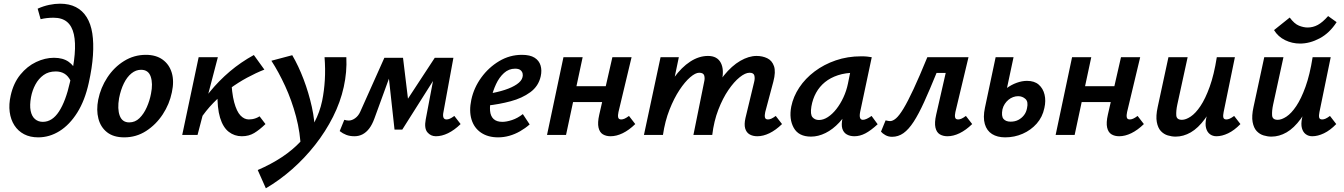

<svg xmlns="http://www.w3.org/2000/svg" viewBox="-20 -731 7279 1040"><path d="M187 13Q143 13 110.5 -4Q78 -21 58 -52Q38 -83 32.5 -124.5Q27 -166 38 -214Q53 -281 90 -326.5Q127 -372 175.5 -395Q224 -418 272 -418Q321 -418 351.5 -396.5Q382 -375 395 -340L362 -294Q349 -320 329 -332Q309 -344 282 -344Q243 -344 216 -324.5Q189 -305 172 -273.5Q155 -242 148 -205Q140 -161 146 -131Q152 -101 169.5 -86Q187 -71 212 -71Q263 -71 299.5 -127Q336 -183 359 -286Q379 -371 384.5 -436Q390 -501 380 -545.5Q370 -590 343 -612.5Q316 -635 270 -635Q251 -635 233.5 -633Q216 -631 200 -627L184 -684Q215 -698 246 -704.5Q277 -711 305 -711Q355 -711 391 -692.5Q427 -674 449.5 -638Q472 -602 480 -550Q488 -498 483.5 -431Q479 -364 461 -283Q440 -187 398.5 -121Q357 -55 302.5 -21Q248 13 187 13Z M653 13Q595 13 560 -14.5Q525 -42 513 -88.5Q501 -135 512 -191Q525 -256 561.5 -311.5Q598 -367 652 -400.5Q706 -434 770 -434Q825 -434 861 -408Q897 -382 910.5 -336.5Q924 -291 911 -231Q898 -167 861.5 -111.5Q825 -56 771.5 -21.5Q718 13 653 13ZM680 -68Q712 -68 735.5 -91Q759 -114 775 -150Q791 -186 798 -224Q809 -278 796.5 -315.5Q784 -353 744 -353Q716 -353 692 -333.5Q668 -314 651 -279.5Q634 -245 625 -199Q615 -141 628.5 -104.5Q642 -68 680 -68Z M1061 -80 1024 -102Q1067 -173 1116.5 -233.5Q1166 -294 1225 -344Q1284 -394 1355 -433L1412 -354Q1366 -336 1318 -310Q1270 -284 1223.5 -250Q1177 -216 1135.5 -173.5Q1094 -131 1061 -80ZM967 0 1056 -421H1160L1050 0ZM1290 7Q1250 7 1219 -17Q1188 -41 1172 -93.5Q1156 -146 1158 -233L1232 -314Q1235 -227 1248.5 -177Q1262 -127 1282.5 -105.5Q1303 -84 1328 -84Q1336 -84 1346 -85.5Q1356 -87 1366.5 -91Q1377 -95 1386 -101L1418 -59Q1386 -28 1357 -10.5Q1328 7 1290 7Z M1420 289 1376 190Q1448 159 1507 120Q1566 81 1610 33.5Q1654 -14 1683 -68.5Q1712 -123 1725 -185Q1736 -239 1739.5 -298Q1743 -357 1738 -421H1856Q1858 -381 1854.5 -341Q1851 -301 1842 -260Q1824 -178 1784 -98.5Q1744 -19 1687.5 53Q1631 125 1563 185Q1495 245 1420 289ZM1610 82Q1607 -12 1583.5 -100Q1560 -188 1524.5 -265Q1489 -342 1450 -402L1563 -432Q1597 -374 1624.5 -301.5Q1652 -229 1669 -152.5Q1686 -76 1686 -3Z M2341 7Q2313 7 2295 -14.5Q2277 -36 2286 -84L2339 -364L2386 -388L2159 -29H2117L2081 -357L2109 -418H2163L2195 -154H2162L2335 -418H2436L2382 -124Q2378 -105 2382 -94.5Q2386 -84 2399 -84Q2407 -84 2416.5 -88Q2426 -92 2441 -103L2475 -59Q2441 -26 2407 -9.5Q2373 7 2341 7ZM1900 7Q1875 7 1855.5 -0.5Q1836 -8 1820 -21L1845 -82Q1850 -80 1857.5 -79Q1865 -78 1869 -78Q1886 -78 1903.5 -90.5Q1921 -103 1931 -125L2062 -418H2128L2008 -89Q1996 -56 1980 -35Q1964 -14 1944 -3.5Q1924 7 1900 7Z M2678 13Q2623 13 2585.5 -12.5Q2548 -38 2534 -84Q2520 -130 2533 -191Q2547 -256 2587 -311Q2627 -366 2684 -400Q2741 -434 2807 -434Q2851 -434 2875.5 -418.5Q2900 -403 2908 -376.5Q2916 -350 2909 -318Q2897 -264 2852.5 -231.5Q2808 -199 2746 -182.5Q2684 -166 2619 -159L2624 -223Q2674 -231 2714 -244Q2754 -257 2779.5 -274.5Q2805 -292 2810 -312Q2813 -321 2811 -332Q2809 -343 2799.5 -351Q2790 -359 2770 -359Q2736 -359 2710 -335.5Q2684 -312 2667 -275.5Q2650 -239 2641 -199Q2632 -160 2634.5 -131Q2637 -102 2653.5 -86.5Q2670 -71 2701 -71Q2724 -71 2754 -81Q2784 -91 2812 -113L2849 -57Q2825 -36 2797 -20Q2769 -4 2739 4.5Q2709 13 2678 13Z M3287 7Q3263 7 3245.5 -3.5Q3228 -14 3222 -40Q3216 -66 3226 -110L3297 -421H3401L3330 -124Q3326 -106 3328.5 -95Q3331 -84 3345 -84Q3353 -84 3362.5 -88Q3372 -92 3387 -103L3421 -59Q3387 -26 3353 -9.5Q3319 7 3287 7ZM2943 0 3032 -421H3136L3046 0ZM3028 -178 3046 -264H3316L3297 -178Z M4082 7Q4058 7 4040.5 -3Q4023 -13 4016.5 -35Q4010 -57 4018 -92L4065 -287Q4070 -307 4066 -322Q4062 -337 4040 -337Q4017 -337 3986.5 -312.5Q3956 -288 3925.5 -243.5Q3895 -199 3871 -137Q3847 -75 3838 0H3766Q3788 -108 3823 -188.5Q3858 -269 3901 -322Q3944 -375 3990 -401.5Q4036 -428 4078 -428Q4110 -428 4136 -415.5Q4162 -403 4172.5 -372.5Q4183 -342 4169 -289L4125 -124Q4121 -106 4123.5 -95Q4126 -84 4140 -84Q4148 -84 4157.5 -88Q4167 -92 4182 -103L4216 -59Q4182 -26 4148 -9.5Q4114 7 4082 7ZM3468 0 3558 -421H3657L3569 0ZM3506 0Q3526 -97 3558 -175.5Q3590 -254 3631 -310.5Q3672 -367 3719 -397.5Q3766 -428 3815 -428Q3865 -428 3884.5 -390.5Q3904 -353 3889 -289L3821 0H3736L3794 -287Q3799 -307 3794.5 -322Q3790 -337 3767 -337Q3747 -337 3718.5 -312.5Q3690 -288 3660.5 -243.5Q3631 -199 3606.5 -137Q3582 -75 3571 0Z M4373 9Q4306 9 4279.5 -38.5Q4253 -86 4266 -154Q4277 -208 4309.5 -257Q4342 -306 4392.5 -344Q4443 -382 4507 -404Q4571 -426 4645 -426Q4665 -426 4678 -424.5Q4691 -423 4702 -421L4639 -124Q4631 -82 4654 -82Q4663 -82 4675 -87.5Q4687 -93 4701 -103L4734 -58Q4697 -24 4667.5 -8.5Q4638 7 4608 7Q4584 7 4566.5 -3Q4549 -13 4542.5 -34.5Q4536 -56 4544 -92L4577 -243L4631 -277Q4616 -211 4588.5 -158Q4561 -105 4526 -67.5Q4491 -30 4451.5 -10.5Q4412 9 4373 9ZM4416 -81Q4440 -81 4464.5 -97Q4489 -113 4510.5 -140.5Q4532 -168 4548.5 -203.5Q4565 -239 4573 -278L4593 -377L4648 -334Q4639 -336 4630 -336.5Q4621 -337 4612 -337Q4560 -337 4519 -323.5Q4478 -310 4448.5 -286Q4419 -262 4400.5 -228.5Q4382 -195 4375 -154Q4368 -111 4381 -96Q4394 -81 4416 -81Z M4812 10Q4792 10 4776 1Q4760 -8 4752 -18L4777 -79Q4786 -77 4791.5 -76Q4797 -75 4801 -75Q4816 -75 4833.5 -90Q4851 -105 4874 -143Q4897 -181 4928.5 -248.5Q4960 -316 5003 -421H5165L5147 -336H5053Q5016 -245 4986 -179Q4956 -113 4929 -71.5Q4902 -30 4874 -10Q4846 10 4812 10ZM5112 7Q5088 7 5070.5 -3.5Q5053 -14 5047 -40Q5041 -66 5051 -110L5122 -421H5226L5155 -124Q5151 -106 5153.5 -95Q5156 -84 5170 -84Q5178 -84 5187.5 -88Q5197 -92 5212 -103L5246 -59Q5212 -26 5178 -9.5Q5144 7 5112 7Z M5425 13Q5382 13 5353.5 -5Q5325 -23 5314.5 -59Q5304 -95 5315 -147L5373 -421H5470L5410 -139Q5403 -102 5415.5 -87Q5428 -72 5454 -72Q5478 -72 5496 -81.5Q5514 -91 5526.5 -107Q5539 -123 5543 -145Q5551 -180 5534.5 -195Q5518 -210 5495 -210Q5481 -210 5467.5 -205Q5454 -200 5442.5 -190.5Q5431 -181 5422.5 -168Q5414 -155 5410 -139H5349Q5362 -175 5383.5 -204Q5405 -233 5431.5 -252.5Q5458 -272 5487 -282.5Q5516 -293 5543 -293Q5583 -293 5606.5 -272.5Q5630 -252 5638 -218.5Q5646 -185 5637 -146Q5627 -97 5595.5 -61.5Q5564 -26 5519.5 -6.5Q5475 13 5425 13Z M6042 7Q6018 7 6000.5 -3.5Q5983 -14 5977 -40Q5971 -66 5981 -110L6052 -421H6156L6085 -124Q6081 -106 6083.5 -95Q6086 -84 6100 -84Q6108 -84 6117.5 -88Q6127 -92 6142 -103L6176 -59Q6142 -26 6108 -9.5Q6074 7 6042 7ZM5698 0 5787 -421H5891L5801 0ZM5783 -178 5801 -264H6071L6052 -178Z M6348 9Q6327 9 6305.5 2.5Q6284 -4 6268 -21Q6252 -38 6246 -70Q6240 -102 6251 -152L6309 -421H6413L6357 -164Q6350 -131 6351.5 -106.5Q6353 -82 6382 -82Q6403 -82 6429.5 -99.5Q6456 -117 6482.5 -156.5Q6509 -196 6532.5 -261Q6556 -326 6571 -421H6630Q6607 -303 6575.5 -220.5Q6544 -138 6507 -87.5Q6470 -37 6430 -14Q6390 9 6348 9ZM6569 7Q6549 7 6534 -4Q6519 -15 6513 -37Q6507 -59 6514 -92L6584 -421H6669L6608 -124Q6604 -105 6606.5 -94.5Q6609 -84 6623 -84Q6631 -84 6640.5 -88Q6650 -92 6665 -103L6699 -59Q6666 -25 6632.5 -9Q6599 7 6569 7Z M6867 9Q6846 9 6824.5 2.5Q6803 -4 6787 -21Q6771 -38 6765 -70Q6759 -102 6770 -152L6828 -421H6932L6876 -164Q6869 -131 6870.5 -106.5Q6872 -82 6901 -82Q6922 -82 6948.5 -99.5Q6975 -117 7001.5 -156.5Q7028 -196 7051.5 -261Q7075 -326 7090 -421H7149Q7126 -303 7094.5 -220.5Q7063 -138 7026 -87.5Q6989 -37 6949 -14Q6909 9 6867 9ZM7088 7Q7068 7 7053 -4Q7038 -15 7032 -37Q7026 -59 7033 -92L7103 -421H7188L7127 -124Q7123 -105 7125.5 -94.5Q7128 -84 7142 -84Q7150 -84 7159.5 -88Q7169 -92 7184 -103L7218 -59Q7185 -25 7151.5 -9Q7118 7 7088 7ZM7022 -495Q6979 -495 6941 -513.5Q6903 -532 6881 -568L6966 -636Q6991 -602 7016 -592Q7041 -582 7063 -582Q7092 -582 7118 -596Q7144 -610 7174 -644L7220 -611Q7182 -552 7128.5 -523.5Q7075 -495 7022 -495Z"/></svg>

Font: Ysabeau
Style: Bold Italic
Weight: 700
Italic angle: -12°
Designer: Christian Thalmann (Catharsis Fonts)
Version: Version 2.002